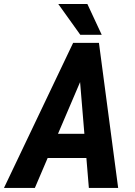

<svg xmlns="http://www.w3.org/2000/svg" viewBox="-62 -921 662 941"><path d="M355.5 -577.1 108.9 0H-42.5L296.4 -710.9H391.6ZM373.5 0 324.7 -588.9 332.5 -710.9H422.9L517.1 0ZM423.8 -265.1 402.8 -146.5H90.3L111.3 -265.1ZM366.2 -901.4 436.5 -750.5H331.5L223.6 -901.4Z"/></svg>

Font: Roboto Condensed
Style: Bold Italic
Weight: 700
Italic angle: -12°
Designer: Christian Robertson
Foundry: Google
Version: Version 3.0